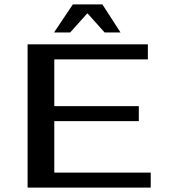

<svg xmlns="http://www.w3.org/2000/svg" viewBox="-20 -850 765 870"><path d="M663 0V-68H226V-301H609V-369H226V-581H650V-649H105V0ZM225 -703H298L376 -790L454 -703H526L444 -830H310Z"/></svg>

Font: Gamestation Extended
Style: Regular
Weight: 400
Width: 7
Designer: Jonas Hecksher
Foundry: Jonas Hecksher, Playtypeª, e-types AS
Version: Version 1.003